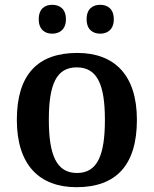

<svg xmlns="http://www.w3.org/2000/svg" viewBox="-20 -768 639 798"><path d="M397 -628C426 -628 453 -645 453 -688C453 -732 426 -748 397 -748C366 -748 340 -732 340 -688C340 -645 366 -628 397 -628ZM197 -628C227 -628 254 -645 254 -688C254 -732 227 -748 197 -748C167 -748 141 -732 141 -688C141 -645 167 -628 197 -628ZM298 10C463 10 549 -82 549 -270C549 -457 455 -548 301 -548C136 -548 50 -457 50 -270C50 -82 144 10 298 10ZM300 -49C214 -49 183 -125 183 -270C183 -415 213 -488 299 -488C385 -488 416 -415 416 -270C416 -125 386 -49 300 -49Z"/></svg>

Font: Noto Serif SemiBold
Style: Regular
Weight: 600
Designer: Monotype Design Team
Foundry: Monotype Imaging Inc.
Version: Version 2.013